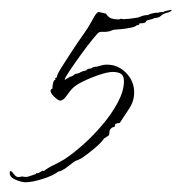

<svg xmlns="http://www.w3.org/2000/svg" viewBox="-76 -328 373 395"><path d="M-24 47Q-31 47 -43.5 42Q-56 37 -56 28Q-56 24 -54 24H-53Q-49 28 -45.5 32.5Q-42 37 -36 36H-34L-32 35Q-30 35 -27.5 35.5Q-25 36 -24 36Q-19 36 -17 35L-2 30V28L1 29Q0 28 1 28Q2 28 2 28H3L12 23L14 24Q23 17 34.5 11.5Q46 6 56 0Q73 -11 94 -29.5Q115 -48 134.5 -71Q154 -94 166.5 -117.5Q179 -141 179 -161Q179 -172 173 -176Q167 -180 156 -180Q146 -180 128 -174Q110 -168 94 -160Q78 -152 72 -145Q68 -141 61 -131Q54 -121 48 -121Q44 -121 36 -128.5Q28 -136 28 -141Q28 -144 32 -146V-150Q32 -152 33.5 -158Q35 -164 38 -164V-166L37 -167L41 -169V-170Q41 -174 50 -188.5Q59 -203 71.5 -222Q84 -241 95 -256.5Q106 -272 109 -278Q111 -281 117.5 -293Q124 -305 129 -303L142 -300Q147 -292 153.5 -290Q160 -288 169 -288Q172 -290 175.5 -289Q179 -288 183 -289Q188 -289 195 -290Q202 -291 208 -292Q213 -294 217.5 -295.5Q222 -297 228 -297Q238 -302 250 -302Q252 -303 255 -303Q258 -303 260 -303Q262 -305 263.5 -305Q265 -305 267 -306Q270 -306 276 -308L277 -306Q273 -303 268.5 -302Q264 -301 260 -299Q258 -298 254.5 -295Q251 -292 249 -292Q246 -291 242 -291Q239 -289 236 -288.5Q233 -288 230 -287Q225 -286 224 -283Q223 -280 211 -280Q211 -276 205 -276Q203 -273 193 -271Q183 -269 173 -268Q163 -267 160 -267Q157 -267 153 -265Q149 -263 145 -263Q141 -262 136 -262.5Q131 -263 127 -261Q125 -260 114 -246.5Q103 -233 90 -215Q77 -197 67 -182Q57 -167 57 -164H58Q59 -165 63 -167Q67 -169 67 -170Q69 -170 71.5 -171Q74 -172 75 -173Q77 -175 78 -175V-176Q84 -176 89 -179Q94 -182 101 -183Q104 -187 111 -187Q116 -191 125 -191L126 -192H128Q136 -195 144 -195Q167 -195 183.5 -178Q200 -161 200 -138Q200 -120 190 -105Q180 -90 171 -76L170 -75H168Q167 -75 161 -73V-72Q161 -67 157.5 -66.5Q154 -66 151 -62Q149 -60 149 -55Q149 -50 147 -49L138 -43Q132 -34 117.5 -22Q103 -10 94 -4Q90 -1 84.5 1Q79 3 76 5Q71 9 61 16.5Q51 24 44 25Q34 33 12 40Q-10 47 -24 47Z"/></svg>

Font: Qwitcher Grypen
Style: Regular
Weight: 400
Designer: Robert E. Leuschke
Foundry: Robert E. Leuschke
Version: Version 1.100; ttfautohint (v1.8.3)